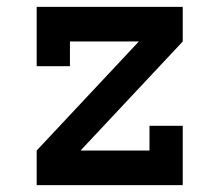

<svg xmlns="http://www.w3.org/2000/svg" viewBox="-20 -540 640 560"><path d="M87 0V-101L385 -419H184V-347H87V-520H513V-419L215 -101H416V-173H513V0Z"/></svg>

Font: Iosevka HT Extended
Style: Bold
Weight: 700
Width: 7
Monospace: yes
Designer: Belleve Invis
Foundry: Belleve Invis
Version: Version 32.3.0; ttfautohint (v1.8.4)